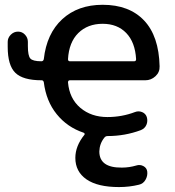

<svg xmlns="http://www.w3.org/2000/svg" viewBox="-20 -550 719 790"><path d="M402.3 -452.1Q340.8 -452.1 302.2 -414.1Q263.7 -376 259.8 -306.6Q259.8 -297.9 267.6 -297.9H532.2Q540 -297.9 540 -306.6Q536.1 -376 499.5 -414.1Q462.9 -452.1 402.3 -452.1ZM151.4 -219.7Q74.2 -219.7 43 -250.5Q11.7 -281.2 11.7 -357.4V-377.9Q11.7 -394.5 24.4 -407.2Q37.1 -419.9 54.2 -419.9Q71.3 -419.9 83 -407.2Q94.7 -394.5 94.7 -377.9V-360.4Q94.7 -320.3 105 -309.1Q115.2 -297.9 150.4 -297.9Q158.2 -297.9 160.2 -306.6Q171.9 -412.1 236.3 -471.2Q300.8 -530.3 402.3 -530.3Q511.7 -530.3 572.8 -465.8Q633.8 -401.4 636.7 -277.3Q637.7 -252.9 619.6 -236.3Q601.6 -219.7 578.1 -219.7H267.6Q259.8 -219.7 259.8 -210.9Q265.6 -144.5 310.5 -106.4Q355.5 -68.4 421.9 -68.4Q481.4 -68.4 535.2 -88.9Q549.8 -94.7 564.5 -88.9Q579.1 -83 584 -68.4Q588.9 -51.8 582.5 -36.6Q576.2 -21.5 559.6 -14.6Q494.1 9.8 422.9 9.8Q414.1 9.8 409.2 16.6Q389.6 41 388.7 73.2Q388.7 140.6 481.4 139.6Q511.7 139.6 541 130.9Q555.7 126 569.8 133.3Q584 140.6 585.9 156.2Q587.9 173.8 578.6 189.9Q569.3 206.1 551.8 210Q512.7 219.7 469.7 219.7Q381.8 219.7 335.9 188Q290 156.2 290 99.6Q290 50.8 327.1 4.9Q329.1 2.9 328.1 0Q327.1 -2.9 324.2 -3.9Q256.8 -26.4 213.4 -80.1Q169.9 -133.8 160.2 -211.9Q158.2 -219.7 151.4 -219.7Z"/></svg>

Font: Rounded Mgen+ 2p medium
Style: Regular
Weight: 500
Designer: [Source Han Sans]
Ryoko NISHIZUKA  (kana & ideographs); Paul D. Hunt (Latin, Greek & Cyrillic); Wenlong ZHANG  (bopomofo
Version: Version 1.059.20150602